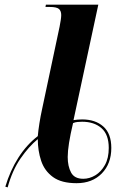

<svg xmlns="http://www.w3.org/2000/svg" viewBox="-20 -780 535 828"><path d="M3 25Q24 -45 59.5 -100.5Q95 -156 143 -193Q145 -217 150 -248.5Q155 -280 161 -307L237 -665Q240 -680 242 -693.5Q244 -707 244 -715Q244 -733 234 -741.5Q224 -750 195 -750H176L178 -760H404L297 -262Q304 -263 313.5 -264Q323 -265 334 -265Q391 -265 425.5 -234.5Q460 -204 460 -142Q460 -74 419 -32Q378 10 310 10Q245 10 208.5 -16.5Q172 -43 157.5 -86.5Q143 -130 143 -180Q104 -148 68.5 -96.5Q33 -45 13 28ZM339 -9Q366 -9 391 -24Q416 -39 432.5 -68.5Q449 -98 449 -142Q449 -200 417.5 -227.5Q386 -255 334 -255Q324 -255 314 -254Q304 -253 295 -249Q272 -152 272 -103Q272 -63 286.5 -36Q301 -9 339 -9Z"/></svg>

Font: Noto Serif Display SemiCondensed
Style: Bold Italic
Weight: 700
Width: 4
Italic angle: -12°
Designer: Monotype Design Team
Foundry: Monotype Imaging Inc.
Version: Version 2.009